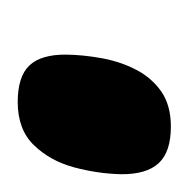

<svg xmlns="http://www.w3.org/2000/svg" viewBox="-37 -192 215 219"><g transform="rotate(-90 70.5 -82.5)"><path d="M-18.7 -52Q-18.1 -78.7 -10.8 -105.8Q-3.5 -132.8 14.4 -151.3Q32.2 -169.8 63.7 -169.8Q92.7 -169.8 105.4 -156.4Q118 -143 117.7 -114.3Q117.4 -94.8 113.6 -73.9Q109.8 -52.9 100.6 -35Q91.4 -17.1 75.7 -6.1Q59.9 4.9 35.7 4.9Q6.7 4.9 -6.1 -9Q-19 -22.9 -18.7 -52Z"/></g></svg>

Font: Georama ExtraCondensed Thin
Style: Italic
Weight: 100
Width: 2
Italic angle: -9°
Designer: Jean-Baptiste Levee
Foundry: Production Type
Version: Version 1.001